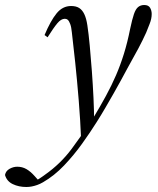

<svg xmlns="http://www.w3.org/2000/svg" viewBox="-164 -488 630 767"><path d="M-59 259Q-89 259 -113 247.5Q-137 236 -144 211Q-141 195 -126 186.5Q-111 178 -95 178Q-75 178 -58.5 187.5Q-42 197 -26 215L-9 234V239H-22V234Q-16 231 -9 227Q-2 223 4.5 218Q11 213 17 209Q78 166 122 107Q166 48 208 -16Q237 -64 259.5 -105.5Q282 -147 299.5 -187.5Q317 -228 331 -273Q345 -318 356 -373Q364 -411 371 -431.5Q378 -452 388 -460Q398 -468 412 -468Q429 -468 435.5 -457Q442 -446 442 -432Q442 -413 433.5 -392Q425 -371 420 -358Q406 -327 389 -295Q372 -263 345 -215Q332 -191 318.5 -166Q305 -141 289.5 -114Q274 -87 257.5 -58.5Q241 -30 222 0Q197 40 164 86Q131 132 92 173Q53 214 8 240Q-4 247 -15.5 251Q-27 255 -37.5 257Q-48 259 -59 259ZM160 69Q157 -7 150.5 -87Q144 -167 136.5 -238Q129 -309 123 -359Q121 -380 116.5 -392Q112 -404 107 -408.5Q102 -413 95 -413Q80 -413 65 -395Q50 -377 26 -339L14 -348Q38 -405 62 -434.5Q86 -464 120 -464Q140 -464 152.5 -456Q165 -448 173 -431Q181 -414 185 -387Q190 -354 194.5 -306Q199 -258 203 -203.5Q207 -149 209.5 -96.5Q212 -44 212 -1H215Z"/></svg>

Font: Source Serif 4 60pt
Style: Italic
Weight: 400
Italic angle: -12°
Version: Version 4.004;hotconv 1.0.116;makeotfexe 2.5.65601